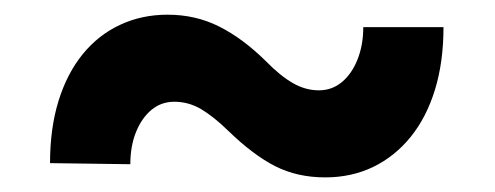

<svg xmlns="http://www.w3.org/2000/svg" viewBox="-20 -426 680 264"><path d="M479.5 -388.7H589.8Q589.8 -340.8 578.1 -302.7Q566.4 -264.6 544.7 -237.8Q522.9 -210.9 493.2 -196.5Q463.4 -182.1 427.2 -182.1Q388.7 -182.1 358.4 -197.5Q328.1 -212.9 293.9 -246.1Q273.9 -265.6 256.6 -275.9Q239.3 -286.1 219.7 -286.1Q201.7 -286.1 188.2 -274.9Q174.8 -263.7 167 -244.4Q159.2 -225.1 159.2 -200.2L48.8 -201.7Q48.8 -249.5 60.5 -287.4Q72.3 -325.2 93.8 -351.6Q115.2 -377.9 145 -391.8Q174.8 -405.8 210.4 -405.8Q249 -405.8 281.2 -389.6Q313.5 -373.5 345.7 -341.8Q365.2 -321.8 382.6 -311.8Q399.9 -301.8 418.5 -301.8Q436.5 -301.8 450.2 -313.2Q463.9 -324.7 471.7 -344.5Q479.5 -364.3 479.5 -388.7Z"/></svg>

Font: Roboto ExtraBold
Style: Regular
Weight: 800
Designer: Christian Robertson
Foundry: Google
Version: Version 3.009; 2024